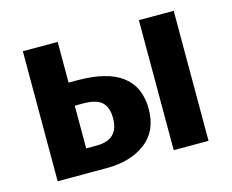

<svg xmlns="http://www.w3.org/2000/svg" viewBox="-80 -643 913 756"><g transform="rotate(-15 376.0 -265.0)"><path d="M246 -364Q488 -364 488 -182Q488 -93 427 -46.5Q366 0 268 0H68V-530H210V-364ZM541 -530H683V0H541ZM253 -96Q343 -96 343 -184Q343 -228 320.5 -249Q298 -270 244 -270H210V-96Z"/></g></svg>

Font: FiraGO SemiBold
Style: Regular
Weight: 600
Designer: bBox Type
Foundry: bBox Type GmbH
Version: Version 1.001;PS 001.001;hotconv 1.0.88;makeotf.lib2.5.64775